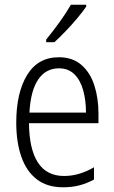

<svg xmlns="http://www.w3.org/2000/svg" viewBox="-20 -785 485 815"><path d="M230 -542Q288 -542 325.5 -509.5Q363 -477 380.5 -422.5Q398 -368 398 -303V-262H103Q104 -152 141 -95Q178 -38 252 -38Q316 -38 379 -75V-23Q350 -7 318 1.5Q286 10 248 10Q180 10 136 -24Q92 -58 70.5 -120Q49 -182 49 -264Q49 -391 95 -466.5Q141 -542 230 -542ZM230 -495Q175 -495 142.5 -448Q110 -401 105 -307H345Q345 -359 333 -402Q321 -445 295.5 -470Q270 -495 230 -495ZM346 -757Q331 -735 307.5 -707Q284 -679 258 -652Q232 -625 211 -606H176V-617Q206 -654 233.5 -692Q261 -730 281 -765H346Z"/></svg>

Font: Noto Sans Gurmukhi UI Condensed Light
Style: Regular
Weight: 300
Width: 3
Designer: Jelle Bosma - Monotype Design Team
Foundry: Monotype Imaging Inc.
Version: Version 2.004; ttfautohint (v1.8.4.7-5d5b)